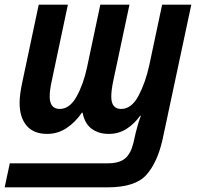

<svg xmlns="http://www.w3.org/2000/svg" viewBox="-47 -564 848 823"><path d="M414 239Q533 239 580.5 185.5Q628 132 650 33L773 -544H648L593 -285Q577 -211 547 -154Q517 -97 472 -97Q430 -97 430 -150Q430 -176 438 -215L508 -544H383L326 -275Q311 -204 281.5 -150.5Q252 -97 209 -97Q166 -97 166 -151Q166 -177 175 -218L244 -544H119L48 -209Q37 -157 37 -123Q37 -61 67 -25.5Q97 10 155 10Q201 10 239 -15.5Q277 -41 304 -81H307Q316 -34 346 -12Q376 10 419 10Q461 10 494.5 -11Q528 -32 554 -68H557Q551 -53 545 -33Q539 -13 535 4L525 48Q514 94 489.5 115Q465 136 416 136H-5L-27 239Z"/></svg>

Font: Noto Sans UI SemiCondensed
Style: Bold Italic
Weight: 700
Width: 4
Designer: Monotype Design Team
Foundry: Monotype Imaging Inc.
Version: 1.001